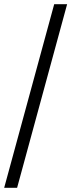

<svg xmlns="http://www.w3.org/2000/svg" viewBox="-20 -795 342 921"><path d="M62 106H0L240 -775H302Z"/></svg>

Font: Fauna One
Style: Regular
Weight: 400
Version: Version 1.001